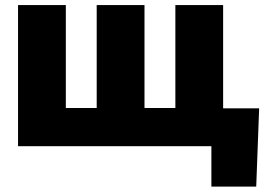

<svg xmlns="http://www.w3.org/2000/svg" viewBox="-20 -565 1041 742"><path d="M981.5 -146.3 970.2 156.2H796.9V0H49.7V-545.5H234.4V-147.7H353.7V-545.5H538.4V-147.7H657.7V-545.5H842.3V-146.3Z"/></svg>

Font: Inter UI Black
Style: Regular
Weight: 900
Designer: Rasmus Andersson
Foundry: rsms
Version: 3.2;8d6f07862